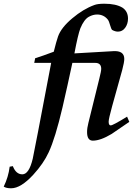

<svg xmlns="http://www.w3.org/2000/svg" viewBox="-150 -741 722 1032"><path d="M282 -589Q269 -555 250 -454Q290 -456 458 -466Q518 -470 518 -424Q518 -407 507 -365L453 -171Q434 -102 434 -87Q434 -67 445 -67Q457 -67 533 -114L545 -86Q450 -21 450 -21Q390 15 349 15Q318 15 318 -31Q318 -53 325 -80L384 -319Q394 -358 394 -371Q394 -403 362 -403H239Q226 -343 213 -283.5Q200 -224 186 -164Q147 2 112 77Q84 138 29 198Q-38 271 -90 271Q-117 271 -130 262Q-105 211 -98 155L-81 152Q-64 196 -30 196Q6 196 26 112Q30 95 54.5 -33Q79 -161 125 -403H34L39 -428Q78 -440 139 -463Q146 -491 151.5 -511Q157 -531 162 -545Q179 -593 239 -643Q297 -692 357 -714Q375 -721 411 -721Q473 -721 508 -700Q538 -680 538 -641Q538 -613 523 -592Q508 -571 484 -571Q469 -571 453 -580Q448 -584 442 -605Q436 -627 430 -635Q408 -663 372 -663Q350 -663 328 -651Q302 -637 282 -589Z"/></svg>

Font: GFS Didot
Style: Bold Italic
Weight: 700
Italic angle: -12°
Designer: Designed by Takis Katsoulidis and George D. Matthiopoulos.
Foundry: Designed by Takis Katsoulidis and George D. Matthiopoulos.
Version: Version 1.0